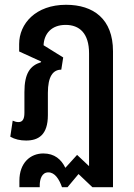

<svg xmlns="http://www.w3.org/2000/svg" viewBox="-20 -579 559 802"><path d="M61 203H146V195C146 171 154 141 182 141C209 141 227 169 239 203H262L308 148L366 203H452V-365C452 -500 370 -559 256 -559C129 -559 60 -480 60 -395V-364L152 -322L151 -319C106 -305 82 -273 82 -194V-108C82 -81 74 -69 57 -69C48 -69 40 -72 33 -75L23 -8C42 3 64 8 89 8C141 8 180 -16 180 -98V-191C180 -259 201 -288 236 -288L244 -339L162 -390C164 -438 195 -475 254 -475C312 -475 352 -440 352 -356V115L302 68L253 122C236 87 208 62 161 62C107 62 61 101 61 176Z"/></svg>

Font: Noto Sans Thai Cond Med
Style: Regular
Weight: 500
Width: 3
Designer: Monotype Design Team
Foundry: Monotype Imaging Inc.
Version: Version 2.002